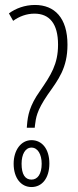

<svg xmlns="http://www.w3.org/2000/svg" viewBox="-20 -744 314 774"><path d="M88 -229H120L121 -239C125 -269 127 -296 172 -362C215 -423 252 -469 252 -564C252 -672 200 -724 121 -724C80 -724 43 -710 16 -690L33 -660C58 -678 87 -689 119 -689C179 -689 214 -649 214 -564C214 -485 185 -441 141 -377C99 -318 92 -278 89 -241ZM107 10C149 10 179 -25 179 -85C179 -144 149 -179 107 -179C65 -179 35 -139 35 -84C35 -26 65 10 107 10ZM107 -20C81 -20 67 -41 67 -84C67 -122 82 -149 107 -149C132 -149 148 -122 148 -84C148 -43 132 -20 107 -20Z"/></svg>

Font: Noto Sans Myanmar ExtraCondensed ExtraLight
Style: Regular
Weight: 200
Width: 2
Designer: Monotype Design Team
Foundry: Monotype Imaging Inc.
Version: Version 2.107